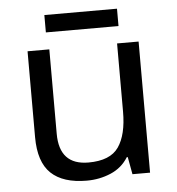

<svg xmlns="http://www.w3.org/2000/svg" viewBox="-50 -724 719 782"><g transform="rotate(-5 309.0 -333.5)"><path d="M533 -536V0H461L448 -71H444Q418 -29 372 -9.5Q326 10 274 10Q177 10 128 -36.5Q79 -83 79 -185V-536H168V-191Q168 -63 287 -63Q376 -63 410.5 -113Q445 -163 445 -257V-536ZM457 -677V-606H160V-677Z"/></g></svg>

Font: Noto Sans Saurashtra
Style: Regular
Weight: 400
Designer: Monotype Design Team
Foundry: Monotype Imaging Inc.
Version: Version 2.001; ttfautohint (v1.8.4.7-5d5b)